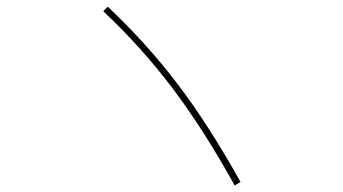

<svg xmlns="http://www.w3.org/2000/svg" viewBox="-20 -657 1040 582"><path d="M293 -623 306.6 -636.7Q424.8 -525.4 519 -401.4Q613.3 -277.3 709 -105.5L691.4 -94.7Q596.7 -265.6 502.9 -389.6Q409.2 -513.7 293 -623Z"/></svg>

Font: Mgen+ 1mn thin
Style: Regular
Weight: 100
Designer: [Source Han Sans]
Ryoko NISHIZUKA  (kana & ideographs); Paul D. Hunt (Latin, Greek & Cyrillic); Wenlong ZHANG  (bopomofo
Version: Version 1.059.20150602